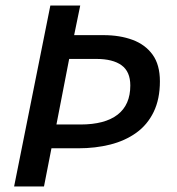

<svg xmlns="http://www.w3.org/2000/svg" viewBox="-20 -674 640 694"><path d="M31 0 162 -654H270L248 -547H354Q413 -547 459 -530Q505 -513 531.5 -476.5Q558 -440 558 -380Q558 -316 535.5 -269.5Q513 -223 472.5 -194Q432 -165 378.5 -151.5Q325 -138 263 -138H166L139 0ZM184 -224H271Q359 -224 405 -259.5Q451 -295 451 -365Q451 -415 419.5 -438Q388 -461 328 -461H230Z"/></svg>

Font: Source Code Pro ExtraLight SemiBold
Style: Italic
Weight: 600
Italic angle: -11°
Monospace: yes
Version: Version 1.016;hotconv 1.0.116;makeotfexe 2.5.65601